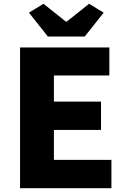

<svg xmlns="http://www.w3.org/2000/svg" viewBox="-20 -995 670 1015"><path d="M86 0H569V-150H265V-308H514V-458H265V-596H558V-744H86ZM233 -802H428L528 -928L451 -975L333 -881H328L210 -975L133 -928Z"/></svg>

Font: Noto Sans CJK KR Black
Style: Regular
Weight: 900
Designer: Ryoko NISHIZUKA (kana & ideographs); Paul D. Hunt (Latin, Greek & Cyrillic); Wenlong ZHANG (bopomofo); Sandoll Communica
Foundry: Adobe Systems Incorporated
Version: Version 1.004;PS 1.004;hotconv 1.0.82;makeotf.lib2.5.63406